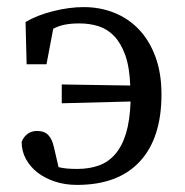

<svg xmlns="http://www.w3.org/2000/svg" viewBox="-20 -508 520 541"><path d="M154 -217V-270L347 -267Q345 -319 333 -352.5Q321 -386 302 -406Q283 -426 258 -434Q233 -442 204 -442Q180 -442 162.5 -438.5Q145 -435 130 -427L111 -327H55L52 -446Q84 -465 129.5 -476.5Q175 -488 216 -488Q262 -488 302 -472Q342 -456 371.5 -425Q401 -394 418 -348Q435 -302 435 -242Q435 -119 374 -53Q313 13 197 13Q163 13 134.5 3.5Q106 -6 85.5 -22Q65 -38 53 -60Q41 -82 41 -108Q46 -122 57.5 -130.5Q69 -139 84 -139Q105 -139 116 -127.5Q127 -116 132 -93L145 -37Q157 -34 170 -33Q183 -32 198 -32Q231 -32 258 -41.5Q285 -51 304.5 -73.5Q324 -96 335 -132Q346 -168 348 -222Z"/></svg>

Font: Source Serif Pro
Style: Regular
Weight: 400
Designer: Frank Grießhammer
Foundry: Adobe Systems Incorporated
Version: Version 2.000;PS 1.000;hotconv 16.6.51;makeotf.lib2.5.65220